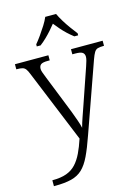

<svg xmlns="http://www.w3.org/2000/svg" viewBox="-145 -846 848 1165"><g transform="rotate(-15 279.0 -263.0)"><path d="M44 203Q98 203 133.5 190Q169 177 193 151Q217 125 235 87.5Q253 50 269 1L83 -453Q74 -476 66 -486.5Q58 -497 45.5 -500.5Q33 -504 10 -504H7V-536H217V-504H204Q173 -504 161.5 -495.5Q150 -487 150 -468Q150 -459 154.5 -446Q159 -433 169 -408L243 -222Q254 -196 265.5 -165Q277 -134 287 -106Q297 -78 301 -58Q309 -88 320.5 -120.5Q332 -153 345 -191L421 -412Q427 -429 431 -444Q435 -459 435 -468Q435 -487 422.5 -495.5Q410 -504 378 -504H359V-536H558V-504H554Q531 -504 518 -500Q505 -496 496.5 -482Q488 -468 478 -440L324 -5Q298 70 275 118Q252 166 224 192.5Q196 219 154.5 229.5Q113 240 50 240H44ZM163 -619Q179 -638 197.5 -664Q216 -690 233 -717Q250 -744 259 -766H327Q337 -744 353.5 -717Q370 -690 389 -664Q408 -638 423 -619V-606H399Q377 -623 358.5 -640.5Q340 -658 324 -676.5Q308 -695 293 -714Q278 -695 261.5 -676.5Q245 -658 227 -640.5Q209 -623 187 -606H163Z"/></g></svg>

Font: Noto Serif Thai Light
Style: Regular
Weight: 300
Version: Version 2.001